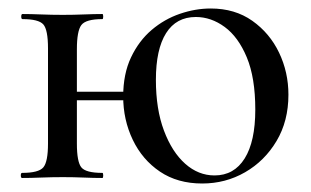

<svg xmlns="http://www.w3.org/2000/svg" viewBox="-20 -419 732 452"><path d="M132 -183V-203H300V-183ZM93 -81V-305Q93 -349 82 -361.5Q71 -374 33 -374Q30 -374 30 -380Q30 -386 33 -386Q52 -386 77 -385Q102 -384 128 -384Q153 -384 177.5 -385Q202 -386 221 -386Q223 -386 223 -380Q223 -374 221 -374Q182 -374 171.5 -360Q161 -346 161 -303V-81Q161 -38 171.5 -25Q182 -12 221 -12Q223 -12 223 -6Q223 0 221 0Q201 0 177 -1Q153 -2 128 -2Q102 -2 77 -1Q52 0 32 0Q29 0 29 -6Q29 -12 32 -12Q71 -12 82 -25Q93 -38 93 -81ZM456 13Q398 13 356.5 -15Q315 -43 292.5 -90Q270 -137 270 -192Q270 -245 288.5 -284Q307 -323 337 -348.5Q367 -374 403.5 -386.5Q440 -399 476 -399Q533 -399 574 -370Q615 -341 637 -295Q659 -249 659 -196Q659 -134 631 -87Q603 -40 557 -13.5Q511 13 456 13ZM485 -6Q531 -6 556 -46Q581 -86 581 -161Q581 -236 561 -284Q541 -332 509 -355.5Q477 -379 441 -379Q395 -379 371 -341Q347 -303 347 -231Q347 -162 366 -111.5Q385 -61 416 -33.5Q447 -6 485 -6Z"/></svg>

Font: Cormorant Medium
Style: Regular
Weight: 500
Designer: Christian Thalmann (Catharsis Fonts)
Foundry: Catharsis Fonts
Version: Version 4.000